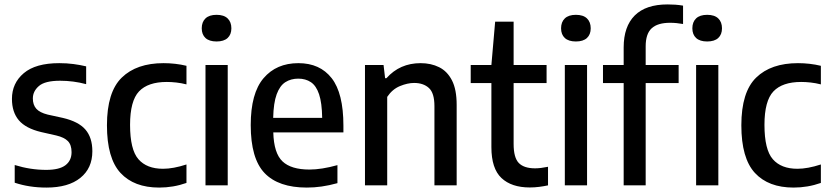

<svg xmlns="http://www.w3.org/2000/svg" viewBox="-20 -838 3748 868"><path d="M190 10Q112 10 46.5 -12V-92Q117.5 -70 189 -70Q248 -70 275.8 -91Q303.5 -112 303.5 -150Q303.5 -183 287 -200Q270.5 -217 234.5 -225.5L166 -241Q96.5 -257.5 65.2 -294.2Q34 -331 34 -391Q34 -462 87.5 -507.2Q141 -552.5 248 -552.5Q281.5 -552.5 312 -548.5Q342.5 -544.5 369.5 -538V-457.5Q312 -473 251.5 -473Q183.5 -473 156 -449.2Q128.5 -425.5 128.5 -393Q128.5 -364 144 -346.5Q159.5 -329 195.5 -320L264 -305Q335 -288.5 366.2 -252.2Q397.5 -216 397.5 -154Q397.5 -77.5 343.2 -33.8Q289 10 190 10Z M699.5 10Q586 10 524.8 -56.2Q463.5 -122.5 463.5 -271.5Q463.5 -422 530.5 -487.2Q597.5 -552.5 719.5 -552.5Q746 -552.5 772.2 -549.5Q798.5 -546.5 823 -540.5V-456.5Q799.5 -462.5 776.8 -465Q754 -467.5 734 -467.5Q649 -467.5 608.5 -424.8Q568 -382 568 -273.5Q568 -161.5 605.8 -118.2Q643.5 -75 717 -75Q763 -75 823 -94.5V-11Q763.5 10 699.5 10Z M909 0V-544H1009.5V0ZM959 -650.5Q926 -650.5 909 -666.2Q892 -682 892 -710Q892 -738.5 909 -754.8Q926 -771 959 -771Q992 -771 1009 -754.8Q1026 -738.5 1026 -710Q1026 -682 1009 -666.2Q992 -650.5 959 -650.5Z M1367 10Q1239 10 1176.2 -55.5Q1113.5 -121 1113.5 -272.5Q1113.5 -416.5 1171.5 -484.5Q1229.5 -552.5 1329 -552.5Q1426.5 -552.5 1479.5 -484.5Q1532.5 -416.5 1532.5 -270V-239.5H1215.5Q1218 -145.5 1257 -108.5Q1296 -71.5 1379 -71.5Q1434 -71.5 1505.5 -91.5V-10Q1467.5 0.5 1434 5.2Q1400.5 10 1367 10ZM1328.5 -482.5Q1295 -482.5 1270 -466.5Q1245 -450.5 1230.8 -411.8Q1216.5 -373 1215 -305H1436.5Q1435.5 -373 1422.5 -411.8Q1409.5 -450.5 1385.5 -466.5Q1361.5 -482.5 1328.5 -482.5Z M1630 0V-544H1714L1721 -484.5H1727Q1787.5 -552.5 1881.5 -552.5Q1928.5 -552.5 1965.2 -534.2Q2002 -516 2023.2 -474.8Q2044.5 -433.5 2044.5 -364V0H1944V-358Q1944 -417.5 1919 -440.2Q1894 -463 1852 -463Q1822.5 -463 1788 -448.8Q1753.5 -434.5 1730.5 -400V0Z M2375 9.5Q2292.5 9.5 2247 -33.2Q2201.5 -76 2201.5 -173V-462.5H2108V-544H2201.5L2218.5 -740H2302V-544H2451V-462.5H2302V-187.5Q2302 -125 2325.5 -101Q2349 -77 2399 -77Q2423.5 -77 2457.5 -84V0Q2439 4 2417.5 6.8Q2396 9.5 2375 9.5Z M2533.5 0V-544H2634V0ZM2583.5 -650.5Q2550.5 -650.5 2533.5 -666.2Q2516.5 -682 2516.5 -710Q2516.5 -738.5 2533.5 -754.8Q2550.5 -771 2583.5 -771Q2616.5 -771 2633.5 -754.8Q2650.5 -738.5 2650.5 -710Q2650.5 -682 2633.5 -666.2Q2616.5 -650.5 2583.5 -650.5Z M2799.5 0V-462.5H2706V-544H2799.5V-623.5Q2799.5 -718 2849.5 -768Q2899.5 -818 2998 -818Q3015 -818 3033 -816.8Q3051 -815.5 3068 -812.5V-729.5Q3053 -732 3039 -733.5Q3025 -735 3009.5 -735Q2953 -735 2926 -710Q2899 -685 2899 -628.5V-544H3048V-462.5H2899V0Z M3127 0V-544H3227.5V0ZM3177 -650.5Q3144 -650.5 3127 -666.2Q3110 -682 3110 -710Q3110 -738.5 3127 -754.8Q3144 -771 3177 -771Q3210 -771 3227 -754.8Q3244 -738.5 3244 -710Q3244 -682 3227 -666.2Q3210 -650.5 3177 -650.5Z M3567.5 10Q3454 10 3392.8 -56.2Q3331.5 -122.5 3331.5 -271.5Q3331.5 -422 3398.5 -487.2Q3465.5 -552.5 3587.5 -552.5Q3614 -552.5 3640.2 -549.5Q3666.5 -546.5 3691 -540.5V-456.5Q3667.5 -462.5 3644.8 -465Q3622 -467.5 3602 -467.5Q3517 -467.5 3476.5 -424.8Q3436 -382 3436 -273.5Q3436 -161.5 3473.8 -118.2Q3511.5 -75 3585 -75Q3631 -75 3691 -94.5V-11Q3631.5 10 3567.5 10Z"/></svg>

Font: Encode Sans SemiCondensed SemiCondensed Medium
Style: Regular
Weight: 500
Width: 4
Designer: Multiple Designers
Foundry: Impallari Type
Version: Version 3.000; ttfautohint (v1.8.3) -l 8 -r 50 -G 200 -x 14 